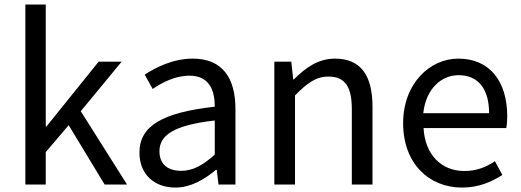

<svg xmlns="http://www.w3.org/2000/svg" viewBox="-20 -816 2305 849"><path d="M92.1 0H182.3V-143.4L283.7 -262.4L442.7 0H541.8L337.1 -324.1L518 -543.4H416.3L185.5 -256.8H182.3V-796H92.1Z M755.2 13.4C822.5 13.4 883.4 -21.7 934.7 -64.9H938.5L946.2 0H1021.1V-334C1021.1 -468.7 965.5 -556.8 832.5 -556.8C745.4 -556.8 669.2 -518.2 619.9 -486L655 -422.7C698 -451.7 754.8 -481.3 818 -481.3C907.2 -481.3 929.9 -414 929.7 -344.2C698.5 -318.4 596.6 -259.5 596.6 -141.3C596.6 -43.3 664.2 13.4 755.2 13.4ZM780.8 -60.6C727.4 -60.6 685.1 -85.1 685.1 -147.4C685.1 -217.3 746.7 -262.5 929.7 -283.2V-132.4C877.4 -85.5 833.3 -60.6 780.8 -60.6Z M1193.1 0H1284.5V-394C1338.6 -449 1377.3 -477.4 1432.5 -477.4C1505 -477.4 1535.7 -434 1535.7 -332.4V0H1627.1V-344.1C1627.1 -482.4 1575.3 -556.8 1461.1 -556.8C1386.5 -556.8 1330.4 -515.9 1279.1 -464.5H1276.7L1268 -543.4H1193.1Z M2022.7 13.4C2096 13.4 2153.9 -11.4 2201.3 -42.5L2168.5 -103.1C2128.1 -76.1 2085.9 -59.8 2033.3 -59.8C1929.6 -59.8 1859.1 -134.5 1852.9 -249.7H2218.6C2221.4 -263.7 2222.9 -282.5 2222.9 -301.7C2222.9 -457.3 2144.7 -556.8 2006.4 -556.8C1881.6 -556.8 1762.6 -447.7 1762.6 -271C1762.6 -92.3 1877.6 13.4 2022.7 13.4ZM1851.7 -315.5C1863.1 -422.7 1931.1 -483.6 2007.5 -483.6C2093.3 -483.6 2142.7 -424.5 2142.7 -315.5Z"/></svg>

Font: Source Han Sans JP VF
Style: Regular
Weight: 250
Designer: Ryoko NISHIZUKA 西塚涼子 (kana, bopomofo & ideographs); Paul D. Hunt (Latin, Greek & Cyrillic); Sandoll Communications 산돌커뮤니
Foundry: Adobe
Version: Version 2.004;hotconv 1.0.118;makeotfexe 2.5.65603